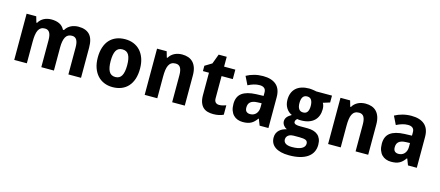

<svg xmlns="http://www.w3.org/2000/svg" viewBox="-58 -1306 5024 2191"><g transform="rotate(15 2454.5 -211.0)"><path d="M546.9 0H397.9V-318.8Q397.9 -377.9 380.4 -407.5Q362.8 -437 325.2 -437Q296.9 -437 278.1 -425.3Q259.3 -413.6 248 -390.6Q236.8 -367.7 231.9 -334Q227.1 -300.3 227.1 -256.8V0H78.1V-545.9H191.9L211.9 -476.1H220.2Q231.9 -497.1 248.3 -512.2Q264.6 -527.3 284.2 -537.1Q303.7 -546.9 325.7 -551.5Q347.7 -556.2 370.1 -556.2Q426.3 -556.2 465.6 -536.9Q504.9 -517.6 525.9 -476.1H538.1Q549.8 -497.1 566.4 -512.2Q583 -527.3 603 -537.1Q623 -546.9 645.3 -551.5Q667.5 -556.2 689.9 -556.2Q777.8 -556.2 822.5 -508.5Q867.2 -460.9 867.2 -356V0H717.8V-318.8Q717.8 -377.9 700.2 -407.5Q682.6 -437 645 -437Q591.8 -437 569.3 -394.8Q546.9 -352.5 546.9 -273.9Z M1144 -273.9Q1144 -192.4 1167 -151.1Q1189.9 -109.9 1241.7 -109.9Q1293 -109.9 1315.9 -151.4Q1338.9 -192.9 1338.9 -273.9Q1338.9 -355.5 1315.9 -395.8Q1293 -436 1240.7 -436Q1189.5 -436 1166.7 -395.8Q1144 -355.5 1144 -273.9ZM1490.7 -273.9Q1490.7 -205.6 1473.4 -152.8Q1456.1 -100.1 1423.6 -64Q1391.1 -27.8 1344.5 -9Q1297.9 9.8 1239.7 9.8Q1185.5 9.8 1140.1 -9Q1094.7 -27.8 1061.8 -64Q1028.8 -100.1 1010.3 -152.8Q991.7 -205.6 991.7 -273.9Q991.7 -341.8 1009 -394.5Q1026.4 -447.3 1058.8 -483.2Q1091.3 -519 1137.7 -537.6Q1184.1 -556.2 1242.7 -556.2Q1296.9 -556.2 1342.3 -537.6Q1387.7 -519 1420.7 -483.2Q1453.6 -447.3 1472.2 -394.5Q1490.7 -341.8 1490.7 -273.9Z M2092.8 0H1943.8V-318.8Q1943.8 -377.9 1926 -407.5Q1908.2 -437 1869.1 -437Q1839.8 -437 1820.3 -425.3Q1800.8 -413.6 1789.3 -390.6Q1777.8 -367.7 1772.9 -334Q1768.1 -300.3 1768.1 -256.8V0H1619.1V-545.9H1732.9L1752.9 -476.1H1761.2Q1772.9 -497.1 1789.8 -512.2Q1806.6 -527.3 1826.7 -537.1Q1846.7 -546.9 1869.1 -551.5Q1891.6 -556.2 1915 -556.2Q1955.1 -556.2 1987.8 -544.7Q2020.5 -533.2 2043.9 -508.8Q2067.4 -484.4 2080.1 -446.5Q2092.8 -408.7 2092.8 -356Z M2467.8 -108.9Q2489.7 -108.9 2509.5 -113.8Q2529.3 -118.7 2549.8 -126V-15.1Q2528.8 -4.4 2497.8 2.7Q2466.8 9.8 2430.2 9.8Q2394.5 9.8 2363.8 1.5Q2333 -6.8 2310.5 -27.6Q2288.1 -48.3 2275.1 -83.3Q2262.2 -118.2 2262.2 -170.9V-434.1H2190.9V-497.1L2272.9 -546.9L2315.9 -662.1H2411.1V-545.9H2543.9V-434.1H2411.1V-170.9Q2411.1 -139.2 2426.8 -124Q2442.4 -108.9 2467.8 -108.9Z M2977.1 0 2948.2 -74.2H2943.8Q2927.7 -52.2 2911.6 -36.4Q2895.5 -20.5 2876.5 -10.3Q2857.4 0 2833.7 4.9Q2810.1 9.8 2778.8 9.8Q2745.6 9.8 2717.3 -0.7Q2689 -11.2 2668.2 -32.5Q2647.5 -53.7 2635.7 -86.2Q2624 -118.7 2624 -163.1Q2624 -250 2679.7 -291.3Q2735.4 -332.5 2846.2 -336.9L2933.1 -339.8V-380.9Q2933.1 -414.6 2913.6 -430.7Q2894 -446.8 2858.9 -446.8Q2823.7 -446.8 2790.3 -436.5Q2756.8 -426.3 2723.1 -409.2L2674.8 -507.8Q2715.8 -530.8 2765.6 -543.9Q2815.4 -557.1 2870.1 -557.1Q2972.2 -557.1 3026.6 -509.3Q3081.1 -461.4 3081.1 -363.8V0ZM2933.1 -252.9 2883.8 -251Q2854 -250 2833.5 -243.2Q2813 -236.3 2800.5 -224.9Q2788.1 -213.4 2782.5 -197.5Q2776.9 -181.6 2776.9 -162.1Q2776.9 -127.9 2793.5 -113.5Q2810.1 -99.1 2836.9 -99.1Q2857.4 -99.1 2875 -106.2Q2892.6 -113.3 2905.5 -127.2Q2918.5 -141.1 2925.8 -161.4Q2933.1 -181.6 2933.1 -208Z M3686 -544.9V-463.9L3606.4 -439Q3616.2 -422.4 3620.1 -404.5Q3624 -386.7 3624 -366.2Q3624 -324.7 3610.8 -290.3Q3597.7 -255.9 3571.8 -231.4Q3545.9 -207 3506.8 -193.6Q3467.8 -180.2 3416 -180.2Q3404.8 -180.2 3391.6 -181.4Q3378.4 -182.6 3372.1 -184.1Q3362.3 -175.8 3356.7 -166.7Q3351.1 -157.7 3351.1 -145Q3351.1 -134.8 3357.4 -128.7Q3363.8 -122.6 3374 -118.9Q3384.3 -115.2 3397.9 -114Q3411.6 -112.8 3426.3 -112.8H3511.2Q3550.8 -112.8 3582 -103.8Q3613.3 -94.7 3635 -76.2Q3656.7 -57.6 3668.5 -29.1Q3680.2 -0.5 3680.2 39.1Q3680.2 85.4 3661.6 122.8Q3643.1 160.2 3606.2 186.3Q3569.3 212.4 3514.6 226.3Q3460 240.2 3388.2 240.2Q3332.5 240.2 3291 229.7Q3249.5 219.2 3221.7 199.5Q3193.8 179.7 3179.9 151.9Q3166 124 3166 88.9Q3166 59.1 3176.3 37.1Q3186.5 15.1 3203.6 -0.5Q3220.7 -16.1 3242.4 -25.9Q3264.2 -35.6 3287.1 -41Q3276.9 -45.4 3266.8 -53.2Q3256.8 -61 3248.8 -71.3Q3240.7 -81.5 3235.6 -94Q3230.5 -106.4 3230.5 -120.1Q3230.5 -135.7 3235.1 -148.4Q3239.7 -161.1 3248.5 -172.1Q3257.3 -183.1 3270.5 -192.9Q3283.7 -202.6 3300.3 -212.9Q3257.3 -231.4 3232.2 -272.5Q3207 -313.5 3207 -369.1Q3207 -413.1 3220.7 -447.8Q3234.4 -482.4 3260.7 -506.6Q3287.1 -530.8 3326.2 -543.5Q3365.2 -556.2 3416 -556.2Q3425.8 -556.2 3438 -554.9Q3450.2 -553.7 3462.2 -552Q3474.1 -550.3 3484.4 -548.3Q3494.6 -546.4 3500.5 -544.9ZM3295.4 77.1Q3295.4 89.4 3300.5 100.8Q3305.7 112.3 3317.4 121.1Q3329.1 129.9 3348.1 135Q3367.2 140.1 3395 140.1Q3471.2 140.1 3509.8 118.7Q3548.3 97.2 3548.3 61Q3548.3 30.3 3524.4 20Q3500.5 9.8 3450.2 9.8H3381.3Q3368.2 9.8 3353 12.9Q3337.9 16.1 3325.2 23.9Q3312.5 31.7 3304 44.7Q3295.4 57.6 3295.4 77.1ZM3349.1 -367.2Q3349.1 -322.8 3365.7 -298.3Q3382.3 -273.9 3416 -273.9Q3451.2 -273.9 3466.8 -298.3Q3482.4 -322.8 3482.4 -367.2Q3482.4 -411.1 3467 -437Q3451.7 -462.9 3416 -462.9Q3349.1 -462.9 3349.1 -367.2Z M4259.8 0H4110.8V-318.8Q4110.8 -377.9 4093 -407.5Q4075.2 -437 4036.1 -437Q4006.8 -437 3987.3 -425.3Q3967.8 -413.6 3956.3 -390.6Q3944.8 -367.7 3939.9 -334Q3935.1 -300.3 3935.1 -256.8V0H3786.1V-545.9H3899.9L3919.9 -476.1H3928.2Q3939.9 -497.1 3956.8 -512.2Q3973.6 -527.3 3993.7 -537.1Q4013.7 -546.9 4036.1 -551.5Q4058.6 -556.2 4082 -556.2Q4122.1 -556.2 4154.8 -544.7Q4187.5 -533.2 4210.9 -508.8Q4234.4 -484.4 4247.1 -446.5Q4259.8 -408.7 4259.8 -356Z M4730 0 4701.2 -74.2H4696.8Q4680.7 -52.2 4664.6 -36.4Q4648.4 -20.5 4629.4 -10.3Q4610.4 0 4586.7 4.9Q4563 9.8 4531.7 9.8Q4498.5 9.8 4470.2 -0.7Q4441.9 -11.2 4421.1 -32.5Q4400.4 -53.7 4388.7 -86.2Q4377 -118.7 4377 -163.1Q4377 -250 4432.6 -291.3Q4488.3 -332.5 4599.1 -336.9L4686 -339.8V-380.9Q4686 -414.6 4666.5 -430.7Q4647 -446.8 4611.8 -446.8Q4576.7 -446.8 4543.2 -436.5Q4509.8 -426.3 4476.1 -409.2L4427.7 -507.8Q4468.8 -530.8 4518.6 -543.9Q4568.4 -557.1 4623 -557.1Q4725.1 -557.1 4779.5 -509.3Q4834 -461.4 4834 -363.8V0ZM4686 -252.9 4636.7 -251Q4606.9 -250 4586.4 -243.2Q4565.9 -236.3 4553.5 -224.9Q4541 -213.4 4535.4 -197.5Q4529.8 -181.6 4529.8 -162.1Q4529.8 -127.9 4546.4 -113.5Q4563 -99.1 4589.8 -99.1Q4610.4 -99.1 4627.9 -106.2Q4645.5 -113.3 4658.4 -127.2Q4671.4 -141.1 4678.7 -161.4Q4686 -181.6 4686 -208Z"/></g></svg>

Font: Droid Sans
Style: Bold
Weight: 700
Foundry: Ascender Corporation
Version: Version 1.00 build 112